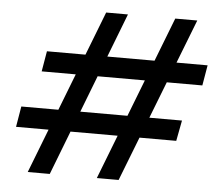

<svg xmlns="http://www.w3.org/2000/svg" viewBox="-51 -768 930 825"><g transform="rotate(5 414.0 -356.0)"><path d="M396 0 672 -712H767L490 0ZM98 0 374 -712H468L193 0ZM31 -189 46 -278H739L722 -189ZM120 -436 135 -524H828L813 -436Z"/></g></svg>

Font: DM Sans 18pt Medium
Style: Italic
Weight: 500
Italic angle: -10°
Designer: Colophon Foundry, Jonny Pinhorn
Foundry: Colophon Foundry
Version: Version 4.004;gftools[0.9.30]